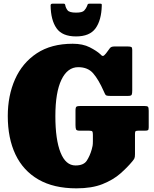

<svg xmlns="http://www.w3.org/2000/svg" viewBox="-20 -1009 840 1049"><path d="M421 -430H767Q784 -430 788.2 -425.8Q792.5 -421.5 792.5 -404V-313Q792.5 -300.5 788.2 -297.8Q784 -295 771 -295H736Q724.5 -295 721 -292.2Q717.5 -289.5 717.5 -278V-167Q717.5 -150 714.2 -143.5Q711 -137 703.5 -128Q676 -94.5 636.8 -60.2Q597.5 -26 539.8 -3Q482 20 397.5 20Q273.5 20 190 -28.2Q106.5 -76.5 64.5 -165Q22.5 -253.5 22.5 -375Q22.5 -486.5 62.2 -576Q102 -665.5 181 -717.8Q260 -770 377.5 -770Q432.5 -770 470.5 -750.5Q508.5 -731 528.5 -712.5Q537.5 -702 543.5 -703.5Q549.5 -705 559 -717L580.5 -746Q587.5 -755 604 -755H679Q692 -755 697.2 -752.2Q702.5 -749.5 702.5 -737V-514.5Q702.5 -498 699.5 -491.5Q696.5 -485 680 -485H582Q560.5 -485 556.8 -490.5Q553 -496 547 -510Q518.5 -574.5 489.2 -608.2Q460 -642 407.5 -642Q348.5 -642 315.5 -573Q282.5 -504 282.5 -375Q282.5 -246 310.8 -175.5Q339 -105 392.5 -105Q437 -105 454 -131Q471 -157 481 -192Q484 -203 485.8 -212Q487.5 -221 487.5 -237V-272Q487.5 -286.5 484.5 -290.8Q481.5 -295 467 -295H415Q398 -295 395.2 -302.8Q392.5 -310.5 392.5 -326V-405Q392.5 -423 398.2 -426.5Q404 -430 421 -430ZM395.5 -810Q320 -810 288.8 -854.8Q257.5 -899.5 256.5 -979.5Q256.5 -989 268 -989H327.5Q335.5 -989 336.5 -981Q339 -966 349 -953Q359 -940 395.5 -940Q430 -940 440.2 -951.5Q450.5 -963 455 -974.5Q457.5 -981.5 459.2 -985.2Q461 -989 470 -989H526Q534 -989 535.2 -986.8Q536.5 -984.5 536 -977Q534 -898.5 502 -854.2Q470 -810 395.5 -810Z"/></svg>

Font: Besley* Narrow Fatface
Style: Regular
Weight: 900
Width: 4
Designer: Owen Earl
Foundry: indestructible type*
Version: Version 3.000; ttfautohint (v1.8.3)